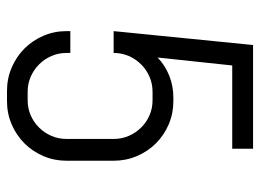

<svg xmlns="http://www.w3.org/2000/svg" viewBox="-118 -622 750 554"><g transform="rotate(90 257.0 -345.0)"><path d="M443.8 -162.1Q443.8 -126.5 430.4 -95.2Q417 -64 393.6 -40.5Q370.1 -17.1 338.9 -3.7Q307.6 9.8 272 9.8H242.2Q206.5 9.8 175 -3.7Q143.6 -17.1 120.1 -40.5Q96.7 -64 83.3 -95.2Q69.8 -126.5 69.8 -162.1V-172.9H132.8V-162.1Q132.8 -138.7 141.6 -118.4Q150.4 -98.1 165.8 -82.8Q181.2 -67.4 201.4 -58.6Q221.7 -49.8 245.1 -49.8H269Q292.5 -49.8 312.7 -58.6Q333 -67.4 348.1 -82.8Q363.3 -98.1 372.1 -118.4Q380.9 -138.7 380.9 -162.1V-297.9Q380.9 -321.3 372.1 -341.6Q363.3 -361.8 348.1 -377.2Q333 -392.6 312.7 -401.4Q292.5 -410.2 269 -410.2H245.1Q221.7 -410.2 201.4 -401.4Q181.2 -392.6 165.8 -377.2Q150.4 -361.8 141.6 -341.6Q132.8 -321.3 132.8 -297.9H69.8L109.9 -700.2H409.2V-640.1H168.9L146 -424.8Q168.5 -446.3 198.2 -458.3Q228 -470.2 262.2 -470.2H272Q307.6 -470.2 338.9 -456.8Q370.1 -443.4 393.6 -419.9Q417 -396.5 430.4 -365Q443.8 -333.5 443.8 -297.9V-162.1Z"/></g></svg>

Font: Abel
Style: Regular
Weight: 400
Designer: Matthew Desmond
Foundry: Matthew Desmond
Version: Version 1.003